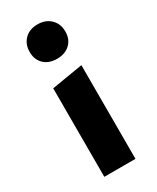

<svg xmlns="http://www.w3.org/2000/svg" viewBox="-175 -721 634 774"><g transform="rotate(-30 142.0 -333.5)"><path d="M69 0V-412L214 -436V0ZM143 -507Q105 -507 82.5 -528.5Q60 -550 60 -586Q60 -622 82.5 -644.5Q105 -667 143 -667Q180 -667 203 -644.5Q226 -622 226 -586Q226 -550 203 -528.5Q180 -507 143 -507Z"/></g></svg>

Font: Ysabeau Infant ExtraBold
Style: Regular
Weight: 800
Designer: Christian Thalmann (Catharsis Fonts)
Version: Version 2.001;gftools[0.9.30]; featfreeze: ss01,ss02,lnum